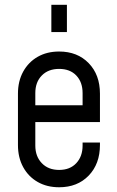

<svg xmlns="http://www.w3.org/2000/svg" viewBox="-20 -770 489 802"><path d="M227 12.2Q176.1 12.2 137.4 -9.9Q98.8 -32 76.9 -71.8Q55 -111.6 55 -164.5V-378.8Q55 -431.2 76.9 -470.9Q98.8 -510.6 137.4 -532.7Q176.1 -554.8 227 -554.8Q303.4 -554.8 350.4 -506.2Q397.5 -457.8 397.5 -378.8V-260.2H113V-330.2H325V-381.2Q325 -427 298.7 -454.6Q272.4 -482.2 227 -482.2Q181.6 -482.2 154.6 -454.6Q127.5 -427 127.5 -381.2V-162Q127.5 -116.7 154.6 -88.5Q181.6 -60.2 227 -60.2Q272.4 -60.2 298.7 -88.5Q325 -116.7 325 -162V-174.5H397.5V-164.5Q397.5 -85.3 350.4 -36.5Q303.4 12.2 227 12.2ZM194.5 -636V-750H259.5V-636Z"/></svg>

Font: Mohave Light
Style: Regular
Weight: 300
Designer: Gumpita Rahayu
Foundry: Tokotype
Version: Version 2.003